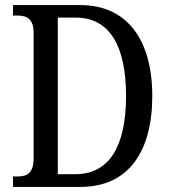

<svg xmlns="http://www.w3.org/2000/svg" viewBox="-20 -734 667 754"><path d="M31 0H296C484 0 578 -138 578 -357C578 -584 474 -714 296 -714H31V-673H46C84 -673 112 -662 112 -605V-113C112 -53 86 -41 48 -41H31ZM276 -50H207V-665H277C409 -665 475 -556 475 -357C475 -159 409 -50 276 -50Z"/></svg>

Font: Noto Serif Tamil Condensed
Style: Italic
Weight: 400
Width: 3
Italic angle: -12°
Designer: Indian Type Foundry, Tom Grace, and the Monotype Design Team
Foundry: Monotype Imaging Inc.
Version: Version 2.003